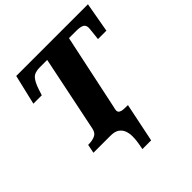

<svg xmlns="http://www.w3.org/2000/svg" viewBox="-241 -881 1259 1259"><g transform="rotate(-45 388.0 -252.0)"><path d="M357 210Q361 191 365.5 164.5Q370 138 370.5 109Q371 80 362.5 55.5Q354 31 332.5 15.5Q311 0 271 0H113L125 -61H131Q161 -61 187 -71.5Q213 -82 220 -116L329 -645H261Q213 -645 192 -622.5Q171 -600 154 -549L140 -506H62L111 -714H776L739 -506H661Q661 -509 663 -523Q665 -537 666.5 -554Q668 -571 669.5 -584.5Q671 -598 671 -600Q671 -626 653.5 -635.5Q636 -645 598 -645H531L420 -122Q418 -112 416 -104.5Q414 -97 414 -91Q414 -76 425.5 -69.5Q437 -63 454.5 -62Q472 -61 490 -61H494L438 210Z"/></g></svg>

Font: Noto Serif Black
Style: Italic
Weight: 900
Italic angle: -12°
Designer: Monotype Design Team
Foundry: Monotype Imaging Inc.
Version: Version 2.013